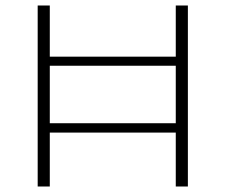

<svg xmlns="http://www.w3.org/2000/svg" viewBox="-20 -678 820 698"><path d="M663 -658V0H619V-196H161V0H117V-658H161V-472H619V-658ZM619 -230V-439H161V-230Z"/></svg>

Font: Ysabeau SC Light
Style: Regular
Weight: 300
Designer: Christian Thalmann (Catharsis Fonts)
Version: Version 0.003